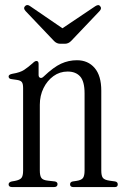

<svg xmlns="http://www.w3.org/2000/svg" viewBox="-20 -761 510 781"><path d="M30 0Q15 0 15 -11Q15 -20 28 -23L40 -25Q61 -29 67.5 -37.5Q74 -46 74 -67V-403Q74 -421 68.5 -427.5Q63 -434 49 -436L28 -439Q15 -440 15 -450Q15 -458 31 -461Q62 -466 78.5 -477Q95 -488 113 -504Q122 -513 128 -513Q137 -513 137 -501V-456Q137 -447 143.5 -444.5Q150 -442 158 -450Q198 -488 228.5 -502Q259 -516 293 -516Q338 -516 365 -484.5Q392 -453 392 -392V-67Q392 -46 398.5 -37.5Q405 -29 426 -26L448 -23Q459 -21 459 -11Q459 0 447 0H279Q265 0 265 -11Q265 -21 276 -23L290 -25Q311 -28 317.5 -37Q324 -46 324 -67V-381Q324 -430 306 -450Q288 -470 255 -470Q223 -470 197.5 -451.5Q172 -433 157 -402.5Q142 -372 142 -335V-67Q142 -46 148.5 -37Q155 -28 176 -26L203 -23Q214 -21 214 -12Q214 0 199 0ZM225 -583Q211 -583 200 -594L84 -716Q74 -727 81 -735Q89 -745 101 -737L234 -646L368 -736Q382 -745 388 -735Q395 -727 385 -716L269 -594Q258 -583 244 -583Z"/></svg>

Font: Instrument Serif
Style: Regular
Weight: 400
Designer: Rodrigo Fuenzalida
Foundry: fragTYPE
Version: Version 1.000; ttfautohint (v1.8.4.7-5d5b);gftools[0.9.27]